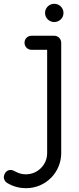

<svg xmlns="http://www.w3.org/2000/svg" viewBox="-60 -768 418 1010"><path d="M274 -700C274 -727 252 -748 225 -748C199 -748 177 -727 177 -700C177 -673 199 -652 225 -652C252 -652 274 -673 274 -700ZM-3 126C-37 126 -40 163 -40 163C-40 175 -34 187 -23 194C11 215 47 222 76 222C184 222 262 135 262 38V-543C262 -565 244 -580 225 -580H106C85 -580 69 -564 69 -543C69 -523 85 -506 106 -506H188V38C188 99 138 149 76 149C33 149 15 126 -3 126Z"/></svg>

Font: LS
Style: Regular
Weight: 400
Designer: BSozoo
Foundry: BSozoo
Version: Version 001.000